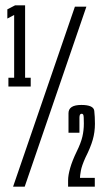

<svg xmlns="http://www.w3.org/2000/svg" viewBox="-20 -699 385 719"><path d="M11.5 -375H95V-408H74V-679H36.5L7.5 -664V-629.5L33 -643V-408H11.5ZM29 0H72.5L303.5 -674H260.5ZM235 0H335V-33H279.5Q279.5 -41 282.8 -59.5Q286 -78 300 -109Q319 -146.5 327.2 -175.2Q335.5 -204 335.5 -235.5Q335.5 -262 333 -284Q330.5 -306 284.5 -306Q236.5 -306 236.5 -275Q236.5 -244 236.5 -202H277.5Q277.5 -244 277.5 -258.5Q277.5 -273 285.5 -273Q290.5 -273 292.2 -268.2Q294 -263.5 294 -236.5Q294 -211 288.5 -187.2Q283 -163.5 267 -131Q250.5 -97 242.8 -69.8Q235 -42.5 235 -24Z"/></svg>

Font: Anybody UltraCondensed
Style: Regular
Weight: 400
Width: 1
Version: Version 1.113;gftools[0.9.25]